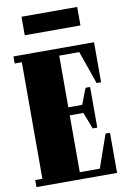

<svg xmlns="http://www.w3.org/2000/svg" viewBox="-94 -914 626 968"><g transform="rotate(-10 218.5 -429.5)"><path d="M424.8 -205.1V0H12.2V-36.1H48.8V-632.8H12.2V-668.9H424.8V-463.9H401.9L342.8 -632.8H240.2V-368.2H311L342.8 -450.2H366.2V-242.2H342.8L310.1 -327.1H240.2V-36.1H342.8L401.9 -205.1ZM86.9 -764.2V-858.9H372.1V-764.2Z"/></g></svg>

Font: Lletraferida
Style: Heavy
Weight: 900
Designer: Josep Patau Bellart
Foundry: Josep Patau Bellart
Version: Version 1.000